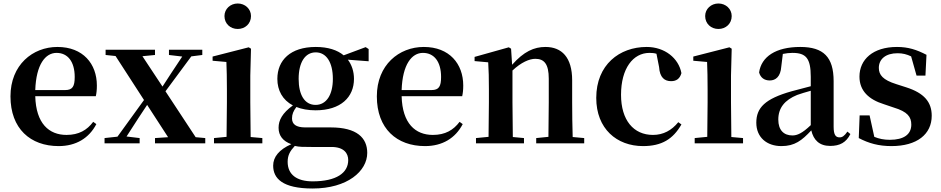

<svg xmlns="http://www.w3.org/2000/svg" viewBox="-20 -821 5394 1100"><path d="M316 16C415 16 490 -29 532 -110L514 -123C479 -76 432 -48 361 -48C261 -48 186 -113 182 -270H529C533 -288 535 -306 535 -331C535 -455 456 -552 309 -552C167 -552 40 -449 40 -269C40 -84 154 16 316 16ZM182 -305C187 -452 240 -518 304 -518C368 -518 408 -468 408 -380C408 -326 396 -305 353 -305Z M948 -506 1024 -497 959 -399 911 -325 796 -499 868 -506V-536H585V-506L642 -500L805 -248L653 -38L579 -30V0H780V-30L705 -39L774 -146L823 -220L943 -35L868 -30V0H1156V-30L1101 -35L928 -298L1076 -498L1139 -506V-536H948Z M1342 -655C1384 -655 1418 -685 1418 -729C1418 -770 1384 -801 1342 -801C1300 -801 1266 -770 1266 -729C1266 -685 1300 -655 1342 -655ZM1277 0H1483V-30L1416 -36C1415 -94 1414 -180 1414 -235V-388L1418 -542L1405 -550L1198 -497V-473L1277 -466C1279 -418 1280 -375 1280 -308V-235L1278 -37L1206 -30V0Z M1788 -220C1725 -220 1691 -278 1691 -369C1691 -464 1728 -521 1789 -521C1849 -521 1887 -465 1887 -369C1887 -278 1850 -220 1788 -220ZM1788 -189C1933 -189 2008 -265 2008 -369C2008 -412 1995 -450 1973 -479L2092 -470V-540L2075 -551L1949 -504C1913 -534 1860 -552 1789 -552C1644 -552 1569 -476 1569 -369C1569 -303 1599 -248 1658 -217C1597 -173 1576 -132 1576 -89C1576 -44 1601 -12 1649 5C1579 36 1545 78 1545 128C1545 201 1598 259 1771 259C1971 259 2084 159 2084 55C2084 -31 2025 -91 1875 -91H1729C1675 -91 1653 -110 1653 -143C1653 -167 1661 -185 1678 -208C1708 -196 1745 -189 1788 -189ZM1669 15C1694 21 1718 21 1764 21H1879C1952 21 1975 59 1975 96C1975 170 1907 218 1771 218C1681 218 1628 180 1628 106C1628 68 1642 44 1669 15Z M2415 16C2514 16 2589 -29 2631 -110L2613 -123C2578 -76 2531 -48 2460 -48C2360 -48 2285 -113 2281 -270H2628C2632 -288 2634 -306 2634 -331C2634 -455 2555 -552 2408 -552C2266 -552 2139 -449 2139 -269C2139 -84 2253 16 2415 16ZM2281 -305C2286 -452 2339 -518 2403 -518C2467 -518 2507 -468 2507 -380C2507 -326 2495 -305 2452 -305Z M3121 0H3327V-30L3261 -36C3259 -93 3258 -177 3258 -235V-361C3258 -493 3198 -552 3105 -552C3040 -552 2981 -526 2914 -450L2908 -542L2895 -550L2699 -495V-471L2777 -464C2780 -415 2781 -376 2781 -310V-235C2781 -180 2780 -94 2779 -37L2707 -30V0H2982V-30L2918 -36L2916 -235V-417C2966 -464 3013 -484 3047 -484C3098 -484 3124 -454 3124 -370V-235L3122 -37L3052 -30V0Z M3664 16C3771 16 3836 -24 3884 -108L3866 -121C3828 -74 3780 -48 3721 -48C3610 -48 3538 -132 3538 -278C3538 -429 3607 -518 3701 -518C3715 -518 3728 -517 3741 -513L3756 -437C3760 -376 3788 -356 3825 -356C3855 -356 3875 -370 3884 -402C3868 -488 3788 -552 3685 -552C3529 -552 3396 -450 3396 -260C3396 -83 3514 16 3664 16Z M4096 -655C4138 -655 4172 -685 4172 -729C4172 -770 4138 -801 4096 -801C4054 -801 4020 -770 4020 -729C4020 -685 4054 -655 4096 -655ZM4031 0H4237V-30L4170 -36C4169 -94 4168 -180 4168 -235V-388L4172 -542L4159 -550L3952 -497V-473L4031 -466C4033 -418 4034 -375 4034 -308V-235L4032 -37L3960 -30V0Z M4736 15C4792 15 4828 -5 4852 -53L4835 -67C4817 -41 4805 -34 4790 -34C4768 -34 4756 -48 4756 -95V-356C4756 -494 4698 -552 4565 -552C4424 -552 4342 -496 4329 -406C4337 -376 4359 -360 4390 -360C4424 -360 4452 -382 4456 -439L4465 -512C4485 -516 4502 -518 4520 -518C4597 -518 4625 -488 4625 -381V-327L4515 -298C4363 -255 4313 -204 4313 -118C4313 -34 4373 16 4457 16C4533 16 4574 -16 4628 -74C4641 -18 4675 15 4736 15ZM4625 -104C4576 -57 4547 -45 4520 -45C4471 -45 4439 -75 4439 -136C4439 -203 4476 -248 4547 -277C4567 -284 4595 -293 4625 -301Z M5087 16C5234 16 5318 -52 5318 -158C5318 -236 5275 -288 5171 -321L5115 -339C5038 -363 5015 -392 5015 -432C5015 -483 5055 -516 5122 -516C5152 -516 5175 -510 5200 -498L5231 -388H5282L5288 -507C5232 -536 5184 -552 5119 -552C4981 -552 4904 -480 4904 -382C4904 -301 4957 -251 5044 -224L5100 -205C5180 -181 5201 -151 5201 -107C5201 -51 5158 -20 5078 -20C5043 -20 5016 -26 4989 -37L4962 -160H4905L4900 -30C4957 0 5014 16 5087 16Z"/></svg>

Font: Noto Serif CJK HK
Style: Bold
Weight: 700
Designer: Ryoko NISHIZUKA 西塚涼子 (kana & ideographs); Frank Grießhammer (Latin, Greek & Cyrillic); Wenlong ZHANG 张文龙 (bopomofo); San
Foundry: Adobe
Version: Version 2.001;hotconv 1.1.0;makeotfexe 2.6.0